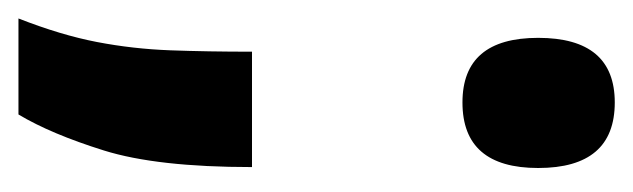

<svg xmlns="http://www.w3.org/2000/svg" viewBox="-279 -297 686 208"><g transform="rotate(90 64.0 -193.0)"><path d="M-20 130Q-2 84 5.5 45Q13 6 14.5 -34.5Q16 -75 16 -123H141Q141 -20 123 37.5Q105 95 84 130ZM71 -351Q1 -351 1 -433Q1 -516 71 -516Q142 -516 142 -433Q142 -351 71 -351Z"/></g></svg>

Font: Bricolage Grotesque 10pt Condensed Bricolage Grotesque 10pt Condensed Regular
Style: Bold
Weight: 700
Width: 3
Designer: Mathieu Triay
Foundry: Atelier Triay
Version: Version 1.000; ttfautohint (v1.8.4.7-5d5b);gftools[0.9.32]